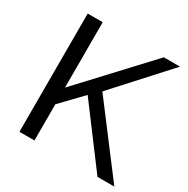

<svg xmlns="http://www.w3.org/2000/svg" viewBox="-161 -853 976 997"><g transform="rotate(30 327.0 -355.0)"><path d="M85 0V-709H175V-317L541 -710H638L353 -397L654 0H553L296 -343L175 -217V0Z"/></g></svg>

Font: Raleway Thin Medium
Style: Regular
Weight: 500
Version: Version 4.026